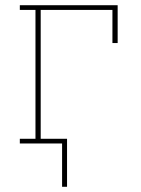

<svg xmlns="http://www.w3.org/2000/svg" viewBox="-20 -550 540 736"><path d="M218 166V0H56V-18H116V-512H56V-530H431V-385H411V-512H136V-18H237V166Z"/></svg>

Font: Iosevka Slab Thin
Style: Regular
Weight: 100
Monospace: yes
Designer: Belleve Invis
Foundry: Belleve Invis
Version: Version 11.1.0; ttfautohint (v1.8.3)